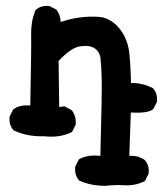

<svg xmlns="http://www.w3.org/2000/svg" viewBox="-20 -476 540 635"><path d="M327.1 138.7Q318.4 138.7 309.6 137.9Q300.8 137.2 292.2 136Q283.7 134.8 275.6 132.8Q267.6 130.9 259.8 128.2Q252 125.5 244.1 122.1L242.2 121.6L240.7 119.6Q235.8 113.8 232.9 107.2Q230 100.6 229 93Q228 85.4 228.5 77.1V75.2L229.5 73.7L239.3 54.2L240.7 51.3L243.2 49.8Q271 34.7 312 39.6Q317.4 -168 316.4 -211.9Q315.9 -233.9 314.9 -251.5Q314 -269 312.5 -282.2Q310.1 -304.2 293.5 -315.9Q275.9 -327.6 245.1 -322.8Q214.8 -318.4 173.8 -274.4L175.8 -122.1L190.4 -124L193.4 -124.5L196.3 -123L215.8 -112.3L217.3 -110.8L218.8 -109.4Q225.6 -100.1 228.5 -88.9Q231.4 -77.6 230.5 -65.4V-63.5L229.5 -62L219.7 -42.5L218.3 -39.6L215.3 -38.1Q175.8 -19.5 126.5 -25.4Q71.8 -23.4 27.3 -43.9L25.4 -44.9L23.9 -46.4Q9.3 -63 11.7 -88.9V-90.8L12.7 -92.3L22.5 -111.8L23.4 -113.8L25.4 -115.2Q44.9 -129.9 80.1 -127Q84 -322.3 83 -361.3Q82 -403.3 96.2 -439.9L97.2 -442.4L99.1 -443.8Q115.7 -458.5 141.6 -456.1H143.6L145 -455.1L164.6 -445.3L166.5 -444.3L168 -441.9Q180.2 -425.3 180.7 -403.3Q197.3 -408.7 212.4 -412.4Q227.5 -416 242.2 -418Q278.3 -422.9 310.5 -419.9Q322.3 -418.9 333.5 -414.1Q344.7 -409.2 355 -401.4Q365.2 -393.6 374.5 -382.3Q388.7 -365.2 397.2 -343.5Q405.8 -321.8 408.2 -294.9Q412.6 -249 413.1 -201.2Q430.2 -202.1 447.8 -198.2Q465.3 -194.3 483.9 -185.5L485.4 -184.6L486.8 -183.1Q501.5 -166.5 499 -140.6V-138.7L498 -137.2L488.3 -117.7L487.3 -115.7L485.8 -114.3Q468.3 -100.6 412.6 -104L407.7 39.6Q435.5 37.6 457.5 52.2L458.5 53.2L459.5 54.2Q474.1 70.8 471.7 96.7V98.6L470.7 100.1L460.9 119.6L459.5 122.6L456.5 124Q426.8 138.7 391.1 136.7Q358.9 134.8 328.1 138.7H327.6Z"/></svg>

Font: NaikaiFont
Style: Bold
Weight: 700
Version: Version 1.89